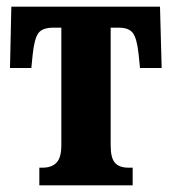

<svg xmlns="http://www.w3.org/2000/svg" viewBox="-20 -556 515 576"><path d="M98 -53H108Q135 -53 149.5 -68Q164 -83 164 -120V-473H140Q107 -473 95 -456.5Q83 -440 78 -392L74 -352H10L14 -536H460L465 -352H400L396 -392Q391 -440 379 -456.5Q367 -473 336 -473H312V-120Q312 -82 325 -67.5Q338 -53 365 -53H378V0H98Z"/></svg>

Font: Noto Serif CondExtraBold
Style: Regular
Weight: 800
Width: 3
Designer: Monotype Design Team
Foundry: Monotype Imaging Inc.
Version: Version 1.001